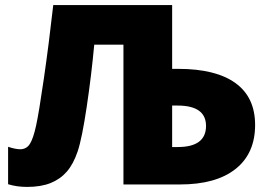

<svg xmlns="http://www.w3.org/2000/svg" viewBox="-20 -734 1071 764"><path d="M355 -556.2Q343.8 -434.6 325 -308.6Q306.2 -182.6 289.1 -131.8Q272 -81.1 245.8 -51Q219.7 -21 181.2 -5.6Q142.6 9.8 87.9 9.8Q46.4 9.8 12.2 -1V-149.9Q41.5 -140.1 60.1 -140.1Q85.4 -140.1 98.9 -161.4Q112.3 -182.6 123.5 -233.6Q134.8 -284.7 154.8 -423.1Q174.8 -561.5 191.9 -713.9H665V-460H689Q838.4 -460 916.7 -403.6Q995.1 -347.2 995.1 -236.8Q995.1 -123.5 917.5 -61.8Q839.8 0 695.8 0H471.2V-556.2ZM665 -148.9H687Q799.8 -148.9 799.8 -232.9Q799.8 -314 686 -314H665Z"/></svg>

Font: Open Sans ExtBd
Style: Bold
Weight: 800
Foundry: Ascender Corporation
Version: Version 1.10